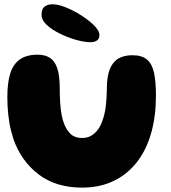

<svg xmlns="http://www.w3.org/2000/svg" viewBox="-20 -836 782 876"><path d="M354.5 20Q235.5 20 156.2 -40.2Q77 -100.5 41.5 -201Q36 -218.5 31.2 -236.5Q26.5 -254.5 23.2 -273.2Q20 -292 17.8 -312Q15.5 -332 14.5 -352.5Q13.5 -373 13.5 -394Q13.5 -459 27 -501.5Q40.5 -544 71 -565.2Q101.5 -586.5 152 -586.5Q186 -586.5 208.2 -571.8Q230.5 -557 241.5 -523.8Q252.5 -490.5 252.5 -434Q252.5 -417.5 253 -400.8Q253.5 -384 254.5 -368.2Q255.5 -352.5 257.2 -337.5Q259 -322.5 261.8 -308.8Q264.5 -295 268.5 -283Q279 -248.5 299.2 -227.5Q319.5 -206.5 354.5 -206.5Q377.5 -206.5 395 -216.2Q412.5 -226 425.2 -242.8Q438 -259.5 446 -282Q452 -297.5 456.2 -315.2Q460.5 -333 462.8 -352.2Q465 -371.5 466.2 -391.5Q467.5 -411.5 467.5 -431Q467.5 -486.5 480.8 -520Q494 -553.5 520 -568.8Q546 -584 584 -584Q627.5 -584 650.8 -564.2Q674 -544.5 682.8 -503.5Q691.5 -462.5 691.5 -399.5Q691.5 -377 690.2 -355.8Q689 -334.5 686.5 -314Q684 -293.5 680.2 -273.8Q676.5 -254 671.5 -235.2Q666.5 -216.5 660 -199Q636 -131.5 593.2 -82.5Q550.5 -33.5 490.5 -6.8Q430.5 20 354.5 20ZM393.5 -643.5Q364.5 -643.5 326.8 -654.2Q289 -665 254.5 -682Q217.5 -700 193.5 -722Q169.5 -744 169.5 -769.5Q169.5 -794.5 183 -805.5Q196.5 -816.5 220 -816.5Q242.5 -816.5 273.2 -805Q304 -793.5 333.5 -776.5Q375 -752 404.2 -725Q433.5 -698 433.5 -676Q433.5 -658.5 422 -651Q410.5 -643.5 393.5 -643.5Z"/></svg>

Font: Gluten
Style: Bold
Weight: 700
Designer: Tyler Finck
Foundry: Etcetera Type Company
Version: Version 1.204